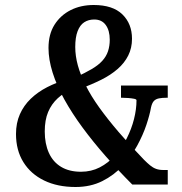

<svg xmlns="http://www.w3.org/2000/svg" viewBox="-20 -738 728 768"><path d="M584 -308Q579 -279 565.5 -238.5Q552 -198 528.5 -155Q505 -112 470.5 -74.5Q436 -37 389 -13.5Q342 10 282 10Q210 10 156.5 -16Q103 -42 73.5 -89.5Q44 -137 44 -202Q44 -246 59.5 -281Q75 -316 103 -343Q131 -370 169 -389.5Q207 -409 251 -421L272 -383Q236 -368 211 -345Q186 -322 172.5 -290Q159 -258 159 -212Q159 -163 175.5 -126.5Q192 -90 224.5 -70.5Q257 -51 304 -51Q345 -51 379 -68.5Q413 -86 440.5 -116.5Q468 -147 487 -184.5Q506 -222 516 -261.5Q526 -301 526 -337Q526 -341 516 -343Q506 -345 492.5 -346Q479 -347 468 -347H464V-396H651V-347H646Q629 -347 616 -344.5Q603 -342 595.5 -334Q588 -326 584 -308ZM651 0H509Q453 -56 402.5 -113.5Q352 -171 310 -228Q268 -285 237.5 -340Q207 -395 190.5 -447.5Q174 -500 174 -546Q174 -601 198 -639Q222 -677 262.5 -697.5Q303 -718 355 -718Q431 -718 469.5 -680.5Q508 -643 508 -583Q508 -546 493 -516Q478 -486 450.5 -462Q423 -438 385 -419Q347 -400 303 -384L283 -429Q320 -446 346.5 -461.5Q373 -477 389 -494.5Q405 -512 412 -533Q419 -554 419 -579Q419 -616 403 -638Q387 -660 357 -660Q334 -660 317 -649Q300 -638 290.5 -613.5Q281 -589 281 -550Q281 -514 291.5 -476Q302 -438 323 -396Q344 -354 377 -308Q410 -262 454.5 -210Q499 -158 556 -99Q569 -86 580.5 -76.5Q592 -67 604.5 -62.5Q617 -58 634 -58H651Z"/></svg>

Font: Roboto Serif 28pt Condensed Medium
Style: Regular
Weight: 500
Width: 3
Designer: Greg Gazdowicz
Foundry: Commercial Type
Version: Version 1.008